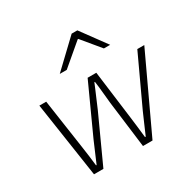

<svg xmlns="http://www.w3.org/2000/svg" viewBox="-174 -989 1174 1168"><g transform="rotate(-30 413.0 -404.5)"><path d="M83 -528H131L181 -186Q193 -106 200 -41H204L230 -102Q248 -144 266 -186L422 -528H483L527 -186L535 -121L544 -41H549L581 -115L612 -186L771 -528H820L573 0H506L465 -326L459 -387Q453 -453 448 -484H444L429 -448Q380 -332 377 -326L228 0H162ZM472 -809H512L641 -633H597L491 -761H487L336 -633H287Z"/></g></svg>

Font: Nebula Sans Light
Style: Regular
Weight: 300
Italic angle: -9°
Designer: Paul D. Hunt for Adobe (as Source Sans)
Foundry: Nebula Entertainment & Broadcasting LLC
Version: Version 1.010